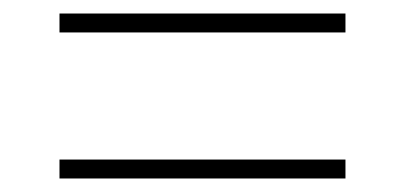

<svg xmlns="http://www.w3.org/2000/svg" viewBox="-20 -468 599 284"><path d="M68 -420V-448H491V-420ZM68 -204V-232H491V-204Z"/></svg>

Font: Noto Serif Telugu Thin
Style: Regular
Weight: 100
Designer: Jelle Bosma - Monotype Design Team
Foundry: Monotype Imaging Inc.
Version: Version 2.005; ttfautohint (v1.8.4.7-5d5b)